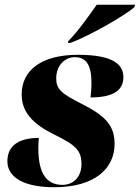

<svg xmlns="http://www.w3.org/2000/svg" viewBox="-20 -776 587 806"><path d="M267 -604 265 -596H276C362 -628 512 -716 544 -746L547 -756H386C355 -712 305 -641 267 -604ZM207 10C379 10 461 -69 461 -172C461 -246 426 -288 325 -339C235 -384 216 -403 216 -447C216 -502 253 -536 294 -536C343 -536 364 -501 364 -428C364 -410 363 -390 360 -367C446 -367 498 -391 498 -452C498 -503 459 -546 307 -546C157 -546 71 -483 71 -380C71 -304 119 -255 208 -211C300 -166 322 -143 322 -87C322 -35 290 0 242 0C185 0 141 -35 141 -152C141 -165 141 -181 143 -197C61 -197 11 -166 11 -99C11 -30 83 10 207 10Z"/></svg>

Font: Noto Serif Display SemiCondensed Black
Style: Italic
Weight: 900
Width: 4
Italic angle: -12°
Designer: Monotype Design Team
Foundry: Monotype Imaging Inc.
Version: Version 2.009